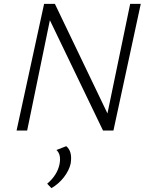

<svg xmlns="http://www.w3.org/2000/svg" viewBox="-20 -678 765 997"><path d="M656 -658H711L569 0H515L239 -573L121 0H66L209 -658H265L538 -89ZM324 81Q357 108 347 171Q339 207 312 242Q285 277 247 299L225 276Q277 232 289 175Q299 124 273 101Z"/></svg>

Font: EauTest Semilight
Style: Italic
Weight: 300
Italic angle: -12°
Designer: Christian Thalmann (Catharsis Fonts)
Version: Version 0.001;PS 000.001;hotconv 1.0.88;makeotf.lib2.5.64775